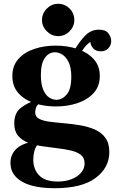

<svg xmlns="http://www.w3.org/2000/svg" viewBox="-20 -730 612 1010"><path d="M273 -490Q335 -490 387.5 -472.5Q440 -455 472.5 -419.5Q505 -384 505 -330Q505 -276 472.5 -240.5Q440 -205 387.5 -187.5Q335 -170 273 -170Q212 -170 160 -187.5Q108 -205 76.5 -240.5Q45 -276 45 -330Q45 -384 76.5 -419.5Q108 -455 160 -472.5Q212 -490 273 -490ZM277 -205Q307 -205 331 -233Q355 -261 355 -326Q355 -374 341.5 -402Q328 -430 308.5 -442.5Q289 -455 269 -455Q237 -455 216 -425.5Q195 -396 195 -335Q195 -288 207 -259Q219 -230 238 -217.5Q257 -205 277 -205ZM165 -139Q165 -116 186 -105Q207 -94 242 -89.5Q277 -85 318.5 -81.5Q360 -78 401.5 -71Q443 -64 478 -49Q513 -34 534 -5.5Q555 23 555 70Q555 152 483 206Q411 260 268 260Q217 260 174.5 252.5Q132 245 101 228.5Q70 212 52.5 187Q35 162 35 127Q35 82 67 52Q99 22 169 12L184 21Q167 42 161 64Q155 86 155 109Q155 161 186.5 193Q218 225 284 225Q325 225 356.5 212.5Q388 200 406.5 178.5Q425 157 425 130Q425 100 405 84.5Q385 69 352 61.5Q319 54 279.5 49.5Q240 45 200.5 39Q161 33 128 20.5Q95 8 75 -16Q55 -40 55 -81Q55 -136 90 -163Q125 -190 176 -206L190 -188Q175 -179 170 -164.5Q165 -150 165 -139ZM375 -472Q399 -513 429 -543.5Q459 -574 501 -574Q536 -574 550.5 -554Q565 -534 565 -515Q565 -493 550.5 -476.5Q536 -460 510 -460Q484 -460 469.5 -476.5Q455 -493 455 -515Q455 -523 464.5 -533Q474 -543 480 -549L479 -522Q463 -517 443 -500Q423 -483 405 -451ZM285.6 -540Q251.8 -540 226.4 -565.4Q201 -590.8 201 -624.6Q201 -660 226.4 -685Q251.8 -710 285.6 -710Q321 -710 346 -685Q371 -660 371 -624.6Q371 -590.8 346 -565.4Q321 -540 285.6 -540Z"/></svg>

Font: Brygada 1918
Style: Regular
Weight: 400
Designer: Mateusz Machalski | Borys Kosmynka | Przemek Hoffer
Foundry: NIEPODLEGLA 2018
Version: Version 3.006